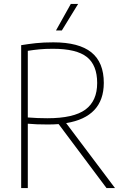

<svg xmlns="http://www.w3.org/2000/svg" viewBox="-20 -964 637 984"><path d="M88.5 0V-732.5Q124.5 -738.5 163.8 -742.8Q203 -747 253.5 -747Q384.5 -747 448.2 -695.8Q512 -644.5 512 -539Q511.5 -364.5 319 -333L569.5 0H526L280.5 -328Q254 -326 224.5 -326Q191.5 -326 168.5 -327Q145.5 -328 122.5 -330V0ZM222.5 -358Q357.5 -358 417.8 -402.5Q478 -447 478 -538.5Q478 -630 425 -672Q372 -714 251 -714Q212 -714 182.8 -711.2Q153.5 -708.5 122.5 -703.5V-362Q152 -360 173 -359Q194 -358 222.5 -358ZM267 -808 343 -944H380.5L297 -808Z"/></svg>

Font: Encode Sans SmCnd Th
Style: Regular
Weight: 100
Width: 4
Designer: Multiple Designers
Foundry: Impallari Type
Version: Version 3.002; ttfautohint (v1.8.3) -l 8 -r 50 -G 200 -x 14 